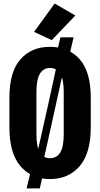

<svg xmlns="http://www.w3.org/2000/svg" viewBox="-20 -982 556 1065"><path d="M32.2 -274.9Q32.2 -132.3 93.3 -60.5Q154.3 11.2 257.3 11.2Q360.4 11.2 421.9 -60.5Q483.4 -132.3 483.4 -274.9V-440.4Q483.4 -583.5 422.4 -652.8Q361.3 -722.2 257.3 -722.2Q153.8 -722.2 93 -652.6Q32.2 -583 32.2 -440.4ZM182.1 -238.3V-473.1Q182.1 -541.5 201.4 -573.2Q220.7 -605 257.3 -605Q294.4 -605 314 -573.2Q333.5 -541.5 333.5 -473.1V-238.3Q333.5 -167.5 314 -136Q294.4 -104.5 257.3 -104.5Q220.7 -104.5 201.4 -136Q182.1 -167.5 182.1 -238.3ZM127.4 63H200.7L218.8 -14.6L204.6 -16.1L285.2 -379.4L249.5 -412.1L163.6 -29.3L150.4 -31.2ZM314.9 -774.9 296.9 -697.3 311 -695.3 249.5 -412.1 285.2 -379.4 351.6 -682.1 366.2 -680.7 388.2 -774.9ZM168.9 -805.2 267.1 -759.3 397.9 -896 283.2 -962.4Z"/></svg>

Font: Roboto Flex
Style: wght 700 wdth 25 opsz 34 GRAD 0.00 slnt 0.00 XTRA 468 XOPQ 96 YOPQ 79 YTLC 514 YTUC 712 YTAS 750 YTDE -203.00 YTFI 738
Weight: 700
Width: 1
Designer: Berlow after Robertson
Foundry: Google
Version: Version 3.100